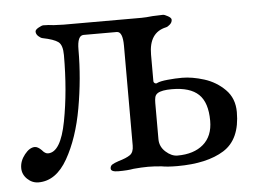

<svg xmlns="http://www.w3.org/2000/svg" viewBox="-39 -451 696 513"><g transform="rotate(-5 309.5 -194.5)"><path d="M2 -28Q2 -47 15.5 -64Q29 -81 43 -81Q51 -81 61 -71Q69 -61 77 -61Q111 -61 126.5 -142Q142 -223 142 -319Q142 -346 130.5 -354.5Q119 -363 89 -369Q84 -370 78 -375.5Q72 -381 72 -388Q72 -393 81 -398Q90 -403 94 -403Q108 -403 122 -401L148 -400H357Q369 -400 387 -402L415 -403Q419 -403 428 -398Q437 -393 437 -388Q437 -381 431 -375.5Q425 -370 420 -369Q374 -359 374 -300V-229Q374 -225 377.5 -223Q381 -221 384 -223Q392 -227 412.5 -229Q433 -231 451 -231Q478 -231 510 -221Q542 -211 565.5 -187.5Q589 -164 589 -127Q589 -54 543.5 -25.5Q498 3 418 3Q392 3 376 0Q356 -2 340 -2Q323 -2 301 0Q285 3 260 3Q240 3 240 -6Q240 -13 245.5 -16.5Q251 -20 263 -24Q284 -30 294 -37Q304 -44 304 -62V-330Q304 -368 288 -368H199Q182 -368 182 -330Q182 -253 168 -174Q154 -95 123 -40.5Q92 14 45 14Q28 14 15 1.5Q2 -11 2 -28ZM516 -110Q516 -159 493 -181Q470 -203 421 -203Q394 -203 383 -196Q377 -192 375.5 -185.5Q374 -179 374 -170V-73Q374 -53 389.5 -39Q405 -25 421 -25Q465 -25 490.5 -47Q516 -69 516 -110Z"/></g></svg>

Font: EB Garamond
Style: Regular
Weight: 400
Designer: Georg Duffner and Octavio Pardo
Foundry: Georg Duffner
Version: Version 1.000; ttfautohint (v1.6)